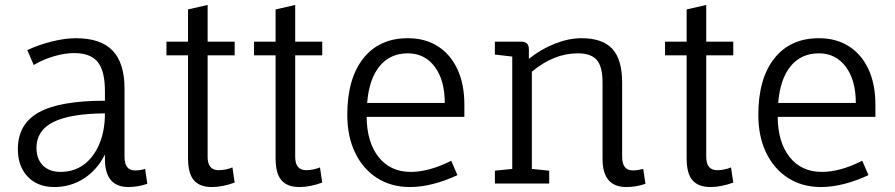

<svg xmlns="http://www.w3.org/2000/svg" viewBox="-20 -740 3606 774"><path d="M199 14Q132 14 92 -27.5Q52 -69 52 -139Q52 -240 136.5 -287Q221 -334 403 -334V-372Q403 -454 374 -490Q345 -526 279 -526Q242 -526 198.5 -513.5Q155 -501 116 -478L90 -538Q137 -560 190 -573Q243 -586 286 -586Q386 -586 434 -536Q482 -486 482 -382V-108Q482 -53 524 -53Q546 -53 565 -59L574 1Q535 14 498 14Q403 14 403 -99V-117Q371 -54 317.5 -20Q264 14 199 14ZM224 -47Q278 -47 318 -76.5Q358 -106 380.5 -159.5Q403 -213 403 -283Q263 -282 195 -248Q127 -214 127 -144Q127 -99 153 -73Q179 -47 224 -47Z M834 14Q785 14 761.5 -13.5Q738 -41 738 -101V-517H651V-572H738V-702L817 -720V-572H926V-517H817V-108Q817 -54 861 -54Q889 -54 917 -65L926 -4Q877 14 834 14Z M1187 14Q1138 14 1114.5 -13.5Q1091 -41 1091 -101V-517H1004V-572H1091V-702L1170 -720V-572H1279V-517H1170V-108Q1170 -54 1214 -54Q1242 -54 1270 -65L1279 -4Q1230 14 1187 14Z M1633 14Q1557 14 1500 -22.5Q1443 -59 1411.5 -124.5Q1380 -190 1380 -277Q1380 -423 1444.5 -504.5Q1509 -586 1624 -586Q1694 -586 1745 -553.5Q1796 -521 1824 -461Q1852 -401 1852 -318V-269H1458Q1459 -166 1506.5 -106.5Q1554 -47 1636 -47Q1710 -47 1799 -92L1824 -34Q1775 -11 1726 1.5Q1677 14 1633 14ZM1460 -325H1773Q1773 -417 1732.5 -471Q1692 -525 1624 -525Q1553 -525 1510.5 -473.5Q1468 -422 1460 -325Z M2505 14Q2409 14 2409 -99V-407Q2409 -471 2386 -498Q2363 -525 2309 -525Q2213 -525 2124 -451V-59L2194 -52V0H1975V-52L2045 -59V-512L1975 -520V-572H2081Q2112 -572 2112 -542V-503Q2161 -542 2217 -564Q2273 -586 2324 -586Q2409 -586 2448.5 -543Q2488 -500 2488 -407V-108Q2488 -53 2531 -53Q2549 -53 2573 -59L2582 1Q2544 14 2505 14Z M2844 14Q2795 14 2771.5 -13.5Q2748 -41 2748 -101V-517H2661V-572H2748V-702L2827 -720V-572H2936V-517H2827V-108Q2827 -54 2871 -54Q2899 -54 2927 -65L2936 -4Q2887 14 2844 14Z M3290 14Q3214 14 3157 -22.5Q3100 -59 3068.5 -124.5Q3037 -190 3037 -277Q3037 -423 3101.5 -504.5Q3166 -586 3281 -586Q3351 -586 3402 -553.5Q3453 -521 3481 -461Q3509 -401 3509 -318V-269H3115Q3116 -166 3163.5 -106.5Q3211 -47 3293 -47Q3367 -47 3456 -92L3481 -34Q3432 -11 3383 1.5Q3334 14 3290 14ZM3117 -325H3430Q3430 -417 3389.5 -471Q3349 -525 3281 -525Q3210 -525 3167.5 -473.5Q3125 -422 3117 -325Z"/></svg>

Font: Fauna One
Style: Regular
Weight: 400
Designer: Eduardo Rodriguez Tunni
Foundry: Eduardo Rodriguez Tunni
Version: Version 2.001; ttfautohint (v1.8.4.7-5d5b);gftools[0.9.23]